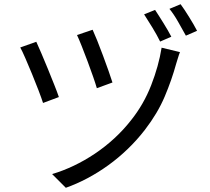

<svg xmlns="http://www.w3.org/2000/svg" viewBox="-20 -836 996 910"><path d="M419 -695Q427 -678 440.5 -644.5Q454 -611 468 -573Q482 -535 494.5 -500Q507 -465 513 -445L439 -418Q433 -439 421 -473.5Q409 -508 395 -545.5Q381 -583 367.5 -617Q354 -651 345 -670ZM833 -589Q828 -577 823.5 -561.5Q819 -546 815 -534Q794 -457 760.5 -378Q727 -299 667 -221Q630 -173 586 -130.5Q542 -88 493.5 -53Q445 -18 394 9Q343 36 292 54L227 -11Q278 -26 329.5 -50.5Q381 -75 429.5 -107.5Q478 -140 521.5 -180Q565 -220 601 -266Q661 -341 696.5 -432Q732 -523 746 -610ZM152 -638Q161 -618 176 -583.5Q191 -549 206.5 -510.5Q222 -472 236.5 -436Q251 -400 259 -376L184 -348Q177 -370 162.5 -408Q148 -446 131.5 -486Q115 -526 100 -560.5Q85 -595 76 -611ZM715 -789Q723 -777 733.5 -760.5Q744 -744 754.5 -727Q765 -710 775 -693Q785 -676 792 -662L739 -639Q725 -668 702.5 -705Q680 -742 663 -768ZM836 -816Q845 -804 855.5 -788Q866 -772 876.5 -755Q887 -738 897 -721Q907 -704 914 -690L861 -667Q845 -696 824 -733Q803 -770 783 -794Z"/></svg>

Font: Kinto Sans
Style: Regular
Weight: 400
Designer: Authors: Ryoko NISHIZUKA  (kana & ideographs); Paul D. Hunt (Latin, Greek & Cyrillic); Wenlong ZHANG  (bopomofo); Sandol
Foundry: Adobe Systems Incorporated, ookami Inc.
Version: Version 0.001